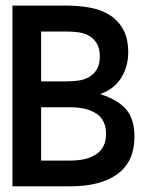

<svg xmlns="http://www.w3.org/2000/svg" viewBox="-20 -657 586 677"><path d="M454.1 -174.8Q454.1 -87.9 395 -43.9Q335.9 0 227.1 0H23.9V-637.2H215.8Q255.9 -637.2 294.4 -630.6Q333 -624 363.5 -606Q394 -587.9 413.1 -555.4Q432.1 -522.9 432.1 -471.2Q432.1 -422.9 407.5 -382.8Q382.8 -342.8 333 -325.2Q394 -306.2 424.1 -272Q454.1 -237.8 454.1 -174.8ZM332 -458Q332 -485.8 321.5 -503.4Q311 -521 294.4 -530.5Q277.8 -540 257.3 -543Q236.8 -545.9 215.8 -545.9H125V-370.1H215.8Q236.8 -370.1 257.3 -373Q277.8 -376 294.4 -385.5Q311 -395 321.5 -412.6Q332 -430.2 332 -458ZM354 -185.1Q354 -232.9 320.6 -255.9Q287.1 -278.8 227.1 -278.8H125V-90.8H227.1Q287.1 -90.8 320.6 -114Q354 -137.2 354 -185.1Z"/></svg>

Font: Anonymous Pro
Style: Bold
Weight: 700
Monospace: yes
Designer: Mark Simonson
Version: Version 1.003